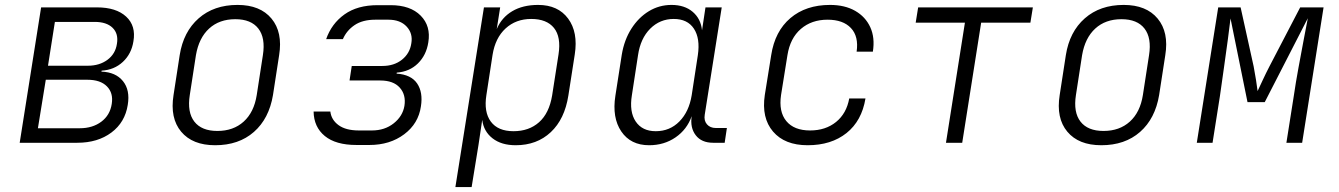

<svg xmlns="http://www.w3.org/2000/svg" viewBox="-20 -580 5440 780"><path d="M60 0 147 -550H374Q452 -550 492.5 -512.5Q533 -475 522 -412Q514 -361 479 -328.5Q444 -296 393 -293L392 -289Q450 -287 479.5 -250.5Q509 -214 499 -154Q488 -83 432.5 -41.5Q377 0 294 0ZM175 -313H337Q384 -313 416.5 -337Q449 -361 455 -402Q462 -443 437.5 -467Q413 -491 365 -491H203ZM134 -59H304Q356 -59 391.5 -85.5Q427 -112 434 -158Q441 -202 414.5 -229Q388 -256 335 -256H166Z M854 10Q762 10 716 -45Q670 -100 685 -194L710 -356Q725 -451 787 -505.5Q849 -560 945 -560Q1037 -560 1083 -504.5Q1129 -449 1114 -356L1089 -194Q1073 -98 1011.5 -44Q950 10 854 10ZM863 -48Q928 -48 970 -86Q1012 -124 1023 -194L1048 -356Q1059 -426 1029.5 -464Q1000 -502 936 -502Q871 -502 829.5 -464Q788 -426 776 -356L751 -194Q740 -124 769.5 -86Q799 -48 863 -48Z M1428 9Q1344 9 1299.5 -27.5Q1255 -64 1254 -127H1322Q1326 -93 1355.5 -71.5Q1385 -50 1438 -50H1491Q1543 -50 1579.5 -79Q1616 -108 1623 -150Q1630 -195 1604 -224Q1578 -253 1525 -253H1400L1409 -312H1533Q1581 -312 1613 -337.5Q1645 -363 1651 -404Q1658 -444 1632 -472Q1606 -500 1558 -500H1505Q1453 -500 1420.5 -478Q1388 -456 1373 -421H1305Q1327 -484 1379.5 -521.5Q1432 -559 1514 -559H1567Q1647 -559 1689 -516.5Q1731 -474 1720 -408Q1712 -356 1678 -322.5Q1644 -289 1592 -285L1591 -281Q1650 -277 1674.5 -241Q1699 -205 1690 -148Q1680 -78 1622 -34.5Q1564 9 1481 9Z M1830 180 1946 -550H2012L1998 -462Q2018 -509 2061 -534.5Q2104 -560 2166 -560Q2247 -560 2288 -504.5Q2329 -449 2315 -359L2289 -192Q2274 -96 2217.5 -43Q2161 10 2075 10Q2017 10 1981 -18Q1945 -46 1939 -93L1924 8L1896 180ZM2066 -47Q2129 -47 2170 -83.5Q2211 -120 2223 -192L2249 -359Q2260 -430 2230.5 -466.5Q2201 -503 2138 -503Q2076 -503 2034 -464.5Q1992 -426 1981 -357L1956 -194Q1945 -125 1974 -86Q2003 -47 2066 -47Z M2617 10Q2542 10 2504 -46Q2466 -102 2480 -191L2506 -358Q2516 -418 2545 -463.5Q2574 -509 2616 -534.5Q2658 -560 2708 -560Q2761 -560 2794 -532Q2827 -504 2832 -457L2846 -550H2912L2843 -114Q2839 -90 2852 -75Q2865 -60 2888 -60H2933L2924 0H2877Q2830 0 2806.5 -30.5Q2783 -61 2790 -108Q2771 -54 2724.5 -22Q2678 10 2617 10ZM2644 -47Q2701 -47 2740 -86.5Q2779 -126 2790 -193L2815 -356Q2825 -424 2799 -463.5Q2773 -503 2717 -503Q2661 -503 2621.5 -463.5Q2582 -424 2572 -356L2547 -193Q2536 -126 2562.5 -86.5Q2589 -47 2644 -47Z M3261 10Q3168 10 3120.5 -45.5Q3073 -101 3087 -194L3113 -356Q3128 -453 3191 -506.5Q3254 -560 3352 -560Q3412 -560 3454 -536Q3496 -512 3515.5 -469.5Q3535 -427 3526 -370H3460Q3469 -432 3437 -466Q3405 -500 3342 -500Q3277 -500 3233.5 -462.5Q3190 -425 3179 -356L3153 -194Q3143 -126 3174.5 -88Q3206 -50 3271 -50Q3334 -50 3376.5 -84.5Q3419 -119 3430 -180H3496Q3481 -89 3419 -39.5Q3357 10 3261 10Z M3823 0 3900 -488H3700L3710 -550H4176L4166 -488H3966L3889 0Z M4454 10Q4362 10 4316 -45Q4270 -100 4285 -194L4310 -356Q4325 -451 4387 -505.5Q4449 -560 4545 -560Q4637 -560 4683 -504.5Q4729 -449 4714 -356L4689 -194Q4673 -98 4611.5 -44Q4550 10 4454 10ZM4463 -48Q4528 -48 4570 -86Q4612 -124 4623 -194L4648 -356Q4659 -426 4629.5 -464Q4600 -502 4536 -502Q4471 -502 4429.5 -464Q4388 -426 4376 -356L4351 -194Q4340 -124 4369.5 -86Q4399 -48 4463 -48Z M4842 0 4929 -550H5020L5073 -310Q5078 -284 5082.5 -255.5Q5087 -227 5089 -210Q5097 -227 5110 -255Q5123 -283 5137 -310L5262 -550H5357L5270 0H5206L5236 -190Q5244 -245 5255 -304.5Q5266 -364 5276 -417Q5286 -470 5293 -506L5118 -165H5048L4979 -505Q4975 -471 4968 -418.5Q4961 -366 4952.5 -306.5Q4944 -247 4936 -190L4906 0Z"/></svg>

Font: JetBrains Mono NL ExtraLight
Style: Italic
Weight: 200
Italic angle: -9°
Monospace: yes
Designer: Philipp Nurullin, Konstantin Bulenkov
Foundry: JetBrains
Version: Version 2.305; ttfautohint (v1.8.4.7-5d5b)